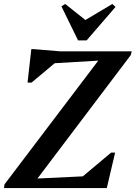

<svg xmlns="http://www.w3.org/2000/svg" viewBox="-21 -949 685 969"><path d="M-1 0 2 -19 475 -643 255 -630 138 -532H118L137 -701H151L282 -690H644L639 -671L168 -48L397 -59L540 -179H560L518 0ZM373 -745 289 -917 308 -929 410 -848 546 -929 562 -914 416 -745Z"/></svg>

Font: Platypi Medium
Style: Italic
Weight: 500
Italic angle: -13°
Designer: David Sargent
Foundry: Bolt Cutter Type
Version: Version 1.200; ttfautohint (v1.8.4.7-5d5b)